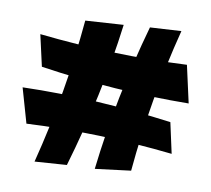

<svg xmlns="http://www.w3.org/2000/svg" viewBox="-82 -851 1027 935"><g transform="rotate(10 432.0 -384.0)"><path d="M147 -9Q193 -189 224 -368.5Q255 -548 271 -728L459 -740Q436 -560 397 -380Q358 -200 305 -20ZM798 -162Q616 -182 435 -187.5Q254 -193 76 -184L27 -355Q209 -360 393.5 -349Q578 -338 765 -313ZM837 -418Q656 -416 472 -429Q288 -442 102 -470L67 -625Q252 -605 433.5 -599Q615 -593 796 -602ZM442 -25Q463 -207 499.5 -388Q536 -569 587 -750L741 -759Q650 -404 618 -47Z"/></g></svg>

Font: Marhey Light
Style: Regular
Weight: 300
Designer: Nur Syamsi & Bustanul Arifin
Foundry: Namelatype
Version: Version 1.000